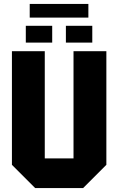

<svg xmlns="http://www.w3.org/2000/svg" viewBox="-20 -962 605 982"><path d="M41 -119V-700H209V-152H356V-700H524V-119L405 0H160ZM112 -744V-830H247V-744ZM317 -744V-830H452V-744ZM132 -872V-942H432V-872Z"/></svg>

Font: Tektur SemiCondensed
Style: Bold
Weight: 700
Width: 4
Designer: Adam Jagosz
Foundry: Adam Jagosz
Version: Version 1.005;gftools[0.9.30]